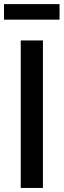

<svg xmlns="http://www.w3.org/2000/svg" viewBox="-33 -927 314 947"><path d="M178.7 -727.5V0H69.3V-727.5ZM260.7 -906.7V-830.1H-13.2V-906.7Z"/></svg>

Font: Inter 28pt Medium
Style: Regular
Weight: 500
Designer: Rasmus Andersson
Foundry: rsms
Version: Version 4.001;git-66647c0bb